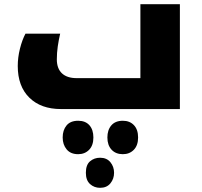

<svg xmlns="http://www.w3.org/2000/svg" viewBox="-20 -522 966 919"><path d="M272 0Q176 0 120.5 -54.5Q65 -109 65 -206Q65 -247 75.5 -289Q86 -331 102 -361H268Q261 -331 256.5 -300Q252 -269 252 -238Q252 -194 276.5 -171Q301 -148 347 -148H652V-502H841V0ZM354 216Q318 216 299 193Q280 170 280 136Q280 101 298.5 78.5Q317 56 354 56Q389 56 408 77.5Q427 99 427 136Q427 174 406.5 195Q386 216 354 216ZM568 216Q534 216 514 194.5Q494 173 494 136Q494 100 513 78Q532 56 568 56Q601 56 621 77Q641 98 641 136Q641 174 620.5 195Q600 216 568 216ZM459 377Q431 377 411 359Q391 341 391 305Q391 267 411 250Q431 233 459 233Q491 233 508.5 254.5Q526 276 526 305Q526 334 508.5 355.5Q491 377 459 377Z"/></svg>

Font: Noto Kufi Arabic Black
Style: Regular
Weight: 900
Designer: Monotype Design Team, David Williams, Khaled Hosny
Foundry: Google LLC
Version: Version 2.109; ttfautohint (v1.8.4.7-5d5b)